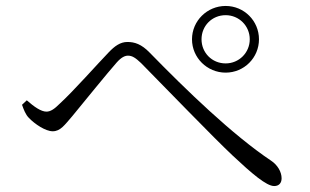

<svg xmlns="http://www.w3.org/2000/svg" viewBox="-20 -699 1040 645"><path d="M625 -567C625 -505 676 -455 738 -455C800 -455 850 -505 850 -567C850 -629 800 -679 738 -679C676 -679 625 -629 625 -567ZM657 -567C657 -612 692 -648 738 -648C783 -648 819 -612 819 -567C819 -522 783 -486 738 -486C692 -486 657 -522 657 -567ZM54 -347C60 -330 66 -314 77 -303C97 -282 133 -258 157 -258C183 -258 197 -279 223 -309C260 -354 341 -454 372 -489C388 -507 400 -512 410 -512C424 -512 435 -505 454 -487C534 -406 698 -236 762 -176C826 -116 875 -74 901 -74C917 -74 926 -84 926 -100C926 -122 912 -145 891 -159C761 -246 606 -396 483 -522C455 -551 432 -558 408 -558C384 -558 365 -544 345 -523C311 -488 226 -392 181 -351C163 -333 150 -324 136 -324C118 -324 95 -340 70 -362Z"/></svg>

Font: Kiri Minchoo Light
Style: Regular
Weight: 300
Designer: Ryoko NISHIZUKA 西塚涼子 (kana & ideographs); Frank Grießhammer (Latin, Greek & Cyrillic);
akenotsuki.com/eyeben/fonts/ (U+
Foundry: Adobe
akenotsuki.com/eyeben/fonts/
Version: Version 4.002;hotconv 1.0.119;makeotfexe 2.5.65604